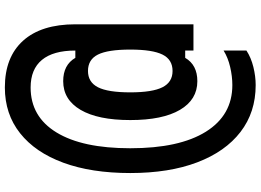

<svg xmlns="http://www.w3.org/2000/svg" viewBox="-161 -695 1072 790"><g transform="rotate(-90 375.0 -300.0)"><path d="M420 216Q308 216 227 153.5Q146 91 102 -24.5Q58 -140 58 -300Q58 -460 100.5 -575.5Q143 -691 222 -753.5Q301 -816 410 -816Q535 -816 602.5 -741Q670 -666 670 -526V-40H562V-74H532Q503 -24 436 -24Q360 -24 318 -95.5Q276 -167 276 -300Q276 -433 318 -504.5Q360 -576 436 -576Q503 -576 532 -526H562Q562 -617 523.5 -663.5Q485 -710 410 -710Q290 -710 225 -603.5Q160 -497 160 -300Q160 -98 228 11Q296 120 420 120Q456 120 494.5 111Q533 102 562 84V178Q533 197 494.5 206.5Q456 216 420 216ZM478 -126Q525 -126 545.5 -167.5Q566 -209 566 -300Q566 -392 545.5 -433Q525 -474 478 -474Q432 -474 411 -433Q390 -392 390 -300Q390 -209 411 -167.5Q432 -126 478 -126Z"/></g></svg>

Font: Martian Mono SemiExpanded
Style: Regular
Weight: 400
Width: 6
Monospace: yes
Designer: Roman Shamin
Foundry: Evil Martians
Version: Version 1.000